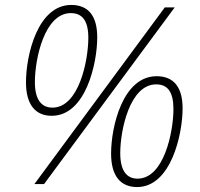

<svg xmlns="http://www.w3.org/2000/svg" viewBox="-20 -744 810 776"><path d="M189 -276C327 -276 373 -489 373 -593C373 -681 336 -724 268 -724C132 -724 85 -521 85 -411C85 -320 124 -276 189 -276ZM119 0H158L686 -714H646ZM192 -309C147 -309 121 -342 121 -412C121 -507 160 -691 266 -691C313 -691 337 -660 337 -591C337 -500 299 -309 192 -309ZM534 12C671 12 718 -201 718 -306C718 -393 681 -436 613 -436C477 -436 429 -234 429 -123C429 -32 468 12 534 12ZM536 -22C492 -22 466 -54 466 -125C466 -219 505 -403 611 -403C658 -403 681 -372 681 -303C681 -212 643 -22 536 -22Z"/></svg>

Font: Noto Sans ExtraLight
Style: Italic
Weight: 200
Italic angle: -12°
Designer: Monotype Design Team
Foundry: Monotype Imaging Inc.
Version: Version 2.013